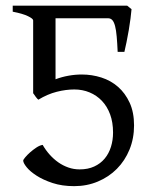

<svg xmlns="http://www.w3.org/2000/svg" viewBox="-20 -635 542 670"><path d="M447.8 -197.3Q447.8 -151.9 431.9 -113Q416 -74.2 387.9 -45.9Q359.9 -17.6 321.5 -1.5Q283.2 14.6 238.8 14.6Q196.8 14.6 163.6 3.7Q130.4 -7.3 107.7 -22Q85 -36.6 73 -51.5Q61 -66.4 61 -74.7Q61 -77.6 67.9 -85.9Q74.7 -94.2 85 -103.3Q95.2 -112.3 106.9 -120.1Q118.7 -127.9 128.9 -129.4Q139.2 -111.3 153.1 -95.7Q167 -80.1 183.3 -68.6Q199.7 -57.1 218.5 -50.5Q237.3 -43.9 257.8 -43.9Q287.1 -43.9 308.8 -54Q330.6 -64 345.2 -81.5Q359.9 -99.1 367.2 -122.6Q374.5 -146 374.5 -172.4Q374.5 -208 364.3 -235.8Q354 -263.7 335.7 -283Q317.4 -302.2 292.7 -312.5Q268.1 -322.8 239.3 -322.8Q210 -322.8 178 -314.7Q146 -306.6 113.8 -287.1Q110.4 -289.6 104.7 -297.1Q99.1 -304.7 96.7 -308.6L97.2 -309.1L95.7 -308.6V-564Q95.7 -569.8 77.6 -578.6Q59.6 -587.4 24.4 -594.2V-615.2H423.8L439 -603Q438 -590.3 435.5 -570.8Q433.1 -551.3 429.4 -530Q425.8 -508.8 421.6 -488.3Q417.5 -467.8 414.1 -454.1H390.6Q389.2 -485.4 387.2 -507.6Q385.3 -529.8 381.6 -543.9Q377.9 -558.1 372.1 -564.7Q366.2 -571.3 356.9 -571.3H173.8V-358.4Q195.8 -366.7 219 -370.8Q242.2 -375 265.6 -375Q300.8 -375 333.7 -364.5Q366.7 -354 391.8 -332Q417 -310.1 432.4 -276.6Q447.8 -243.2 447.8 -197.3Z"/></svg>

Font: Akkhara
Style: Regular
Weight: 400
Designer: J. Victor Gaultney
Version: Version 1.00 June 13, 2006, initial release